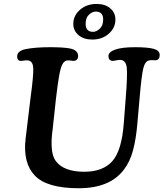

<svg xmlns="http://www.w3.org/2000/svg" viewBox="-20 -955 848 995"><path d="M480.5 -934.6Q524.4 -934.6 551.3 -911.9Q578.1 -889.2 578.1 -853.5Q578.1 -810.5 543.7 -780.3Q509.3 -750 458 -750Q414.1 -750 387 -772.9Q359.9 -795.9 359.9 -831.5Q359.9 -874 394.5 -904.3Q429.2 -934.6 480.5 -934.6ZM423.8 -831.1Q423.8 -790 462.4 -790Q479.5 -790 497.1 -806.4Q514.6 -822.8 514.6 -854Q514.6 -895 476.1 -895Q458.5 -895 441.2 -879.2Q423.8 -863.3 423.8 -831.1ZM703.6 -448.2 691.9 -315.4Q685.5 -237.8 669.9 -177.7Q654.3 -117.7 621.6 -75.2Q548.8 20.5 388.2 20.5Q222.7 20.5 160.2 -45.4Q97.7 -110.8 112.8 -237.3L139.2 -455.6Q154.3 -565.9 152.3 -602.5Q150.4 -639.2 124 -642.1Q116.2 -643.1 102.5 -640.9Q88.9 -638.7 84.5 -639.6Q68.8 -642.1 68.8 -662.1Q68.8 -690.9 111.8 -700.2Q161.6 -710.4 239.3 -710.4Q303.7 -710.4 338.4 -704.6Q384.8 -696.8 384.8 -664.6Q384.8 -643.6 365.7 -639.6Q360.8 -638.7 348.1 -640.9Q335.4 -643.1 326.7 -641.6Q312 -638.7 303 -621.1Q293.9 -603.5 286.6 -563.2Q279.3 -522.9 270 -443.4L252 -277.3Q245.1 -230 248.3 -187Q251.5 -144 269 -120.6Q310.5 -64.9 417 -64.9Q512.7 -64.9 562 -119.6Q611.3 -175.3 621.6 -317.4L631.8 -449.7Q641.1 -565.9 637 -603.8Q632.8 -641.6 606 -644.5Q595.7 -645.5 581.5 -642.1Q567.4 -638.7 561 -639.6Q542 -642.6 542 -665Q542 -685.5 577.1 -698Q612.3 -710.4 679.7 -710.4Q745.6 -710.4 776.6 -701.9Q807.6 -693.4 807.6 -669.9Q807.6 -647.9 791 -643.1Q786.6 -642.1 775.6 -643.1Q764.6 -644 753.4 -642.1Q731.9 -638.2 722.7 -601.1Q713.4 -564 703.6 -448.2Z"/></svg>

Font: Cooper* SemiBold
Style: Italic
Weight: 600
Italic angle: -7°
Designer: Owen Earl
Foundry: indestructible type*
Version: Version 0.001